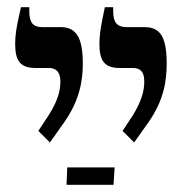

<svg xmlns="http://www.w3.org/2000/svg" viewBox="-20 -667 506 531"><path d="M351 -273 390 -328C433 -389 441 -443 441 -491C441 -565 423 -592 380 -592H330C304 -592 293 -605 293 -636V-647H270C261 -604 255 -576 255 -545C255 -499 269 -479 311 -479H347C374 -479 379 -461 379 -441C379 -415 371 -387 348 -349L319 -305ZM118 -273 157 -328C200 -389 209 -443 209 -491C209 -565 190 -592 147 -592H97C71 -592 61 -605 61 -636V-647H38C28 -604 22 -576 22 -545C22 -499 36 -479 78 -479H114C141 -479 147 -461 147 -441C147 -415 139 -387 115 -349L86 -305ZM164 -156H294L297 -204H166Z"/></svg>

Font: Noto Serif Hebrew ExtraCondensed SemiBold
Style: Regular
Weight: 600
Width: 2
Designer: Monotype Design Team
Foundry: Monotype Imaging Inc.
Version: Version 2.004